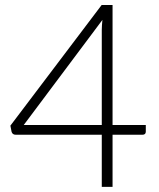

<svg xmlns="http://www.w3.org/2000/svg" viewBox="-20 -728 620 748"><path d="M418.5 -241H548V-215Q548 -209.5 544.8 -206.2Q541.5 -203 534.5 -203H418.5V0H376.5V-203H42Q34.5 -203 30.5 -206.2Q26.5 -209.5 25 -215L20.5 -238.5L376 -708.5H418.5ZM376.5 -611.5Q376.5 -620 377.2 -630Q378 -640 379 -650.5L72.5 -241H376.5Z"/></svg>

Font: Lato Light
Style: Regular
Weight: 300
Designer: Lukasz Dziedzic
Foundry: tyPoland Lukasz Dziedzic
Version: Version 2.007; 2014-02-27